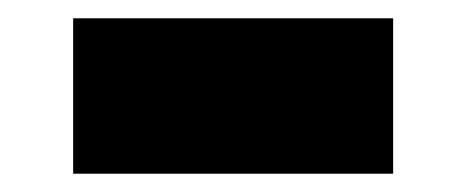

<svg xmlns="http://www.w3.org/2000/svg" viewBox="-20 -395 510 210"><path d="M60 -375H410V-205H60Z"/></svg>

Font: Enso Black
Style: Regular
Weight: 900
Designer: Coji Morishita
Foundry: UNDERFOREST DESIGN
Version: Version 1.000